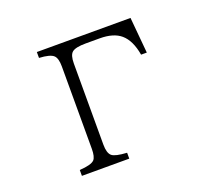

<svg xmlns="http://www.w3.org/2000/svg" viewBox="-125 -934 1251 1107"><g transform="rotate(-20 500.0 -380.0)"><path d="M199.2 -759.8H773.9L793.9 -540H758.8Q743.2 -631.3 695.8 -671.9Q651.4 -710 566.9 -710H481Q418 -710 397 -692.4Q377 -675.8 377 -625V-127Q377 -75.2 397.9 -57.1Q418 -40 489.7 -36.1V0H199.2V-36.1Q270.5 -40.5 290 -60.5Q306.2 -77.6 306.2 -127V-632.8Q306.2 -683.1 287.1 -700.7Q266.1 -720.2 199.2 -723.6Z"/></g></svg>

Font: BIZ UDPMincho
Style: Regular
Weight: 400
Designer: TypeBank Co., Ltd.
Foundry: Morisawa Inc.
Version: Version 1.06